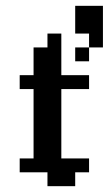

<svg xmlns="http://www.w3.org/2000/svg" viewBox="-20 -639 373 659"><path d="M47.6 -95.2H95.2V-47.6H47.6ZM95.2 -95.2H142.9V-47.6H95.2ZM142.9 -95.2H190.5V-47.6H142.9ZM190.5 -95.2H238.1V-47.6H190.5ZM238.1 -95.2H285.7V-47.6H238.1ZM142.9 -47.6H190.5V0H142.9ZM190.5 -47.6H238.1V0H190.5ZM95.2 -142.9H142.9V-95.2H95.2ZM142.9 -142.9H190.5V-95.2H142.9ZM142.9 -190.5H190.5V-142.9H142.9ZM142.9 -238.1H190.5V-190.5H142.9ZM95.2 -238.1H142.9V-190.5H95.2ZM95.2 -190.5H142.9V-142.9H95.2ZM95.2 -285.7H142.9V-238.1H95.2ZM142.9 -285.7H190.5V-238.1H142.9ZM142.9 -333.3H190.5V-285.7H142.9ZM142.9 -381H190.5V-333.3H142.9ZM95.2 -333.3H142.9V-285.7H95.2ZM95.2 -381H142.9V-333.3H95.2ZM47.6 -381H95.2V-333.3H47.6ZM190.5 -381H238.1V-333.3H190.5ZM95.2 -428.6H142.9V-381H95.2ZM142.9 -428.6H190.5V-381H142.9ZM142.9 -476.2H190.5V-428.6H142.9ZM95.2 -476.2H142.9V-428.6H95.2ZM142.9 -523.8H190.5V-476.2H142.9ZM238.1 -381H285.7V-333.3H238.1ZM285.7 -571.4H333.3V-523.8H285.7ZM285.7 -619H333.3V-571.4H285.7ZM238.1 -619H285.7V-571.4H238.1ZM285.7 -523.8H333.3V-476.2H285.7ZM238.1 -476.2H285.7V-428.6H238.1ZM238.1 -571.4H285.7V-523.8H238.1Z"/></svg>

Font: Jacquard 12
Style: Regular
Weight: 400
Designer: Sarah Cadigan-Fried
Version: Version 1.000; ttfautohint (v1.8.4.7-5d5b)